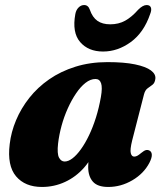

<svg xmlns="http://www.w3.org/2000/svg" viewBox="-20 -728 658 762"><path d="M504.5 -170.5Q495.5 -134 499 -120.2Q502.5 -106.5 512.5 -106.5Q519 -106.5 525 -109.8Q531 -113 540.5 -121Q552 -130.5 559 -132.2Q566 -134 573 -130.5Q582 -126 582.5 -113.8Q583 -101.5 573 -82Q550.5 -39 505.2 -12.5Q460 14 409.5 14Q367 14 348.5 -7.2Q330 -28.5 330 -65Q330 -77.5 331 -91Q332 -104.5 334.5 -119.5Q337 -134.5 340.5 -151Q344 -167.5 349 -185L362 -150Q346.5 -100 314 -63Q281.5 -26 238.2 -6Q195 14 146.5 14Q79.5 14 43.8 -28.2Q8 -70.5 18.5 -156Q24 -204 43.8 -251Q63.5 -298 96.5 -339.8Q129.5 -381.5 175.2 -413.2Q221 -445 279.2 -463.2Q337.5 -481.5 406.5 -481.5Q473 -481.5 516 -472.5Q559 -463.5 579 -448.5Q599 -433.5 596.5 -415Q594.5 -398.5 585 -391.5Q575.5 -384.5 565.8 -377.5Q556 -370.5 551.5 -353.5ZM210.5 -158.5Q206 -118 214.2 -102.5Q222.5 -87 236.5 -87Q251.5 -87 268 -99.8Q284.5 -112.5 301.2 -135.8Q318 -159 333.2 -190.8Q348.5 -222.5 360.8 -261.5Q373 -300.5 380.5 -343.5Q387 -380.5 381.2 -397.5Q375.5 -414.5 359 -414.5Q339 -414.5 319.2 -399Q299.5 -383.5 281.8 -357.2Q264 -331 249 -297.8Q234 -264.5 224.2 -228.5Q214.5 -192.5 210.5 -158.5ZM417.5 -631.5Q451 -631.5 477 -646Q503 -660.5 528.5 -689.5Q547 -708 562 -708Q575 -708 578.8 -698.2Q582.5 -688.5 576 -672.5Q551 -599 499.2 -561.2Q447.5 -523.5 389 -523.5Q330.5 -523.5 298 -561.2Q265.5 -599 279 -672.5Q282 -688.5 291.8 -698.2Q301.5 -708 314 -708Q330 -708 336.5 -689.5Q347 -659 366.8 -645.2Q386.5 -631.5 417.5 -631.5Z"/></svg>

Font: Fraunces ExtraBold
Style: Italic
Weight: 800
Italic angle: -16°
Version: Version 1.000;[b76b70a41]